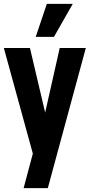

<svg xmlns="http://www.w3.org/2000/svg" viewBox="-21 -800 467 1000"><path d="M102 180 150 0 -1 -550H135L228 -155H201L290 -550H426L228 180ZM165 -608 223 -780H358L260 -608Z"/></svg>

Font: Mohave Light
Style: Bold
Weight: 700
Version: Version 2.003